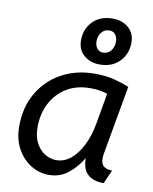

<svg xmlns="http://www.w3.org/2000/svg" viewBox="-91 -890 774 970"><g transform="rotate(10 296.0 -405.0)"><path d="M37 -205Q37 -302 79.5 -375.5Q122 -449 197 -490.5Q272 -532 368 -532Q427 -532 471.5 -520Q516 -508 545 -496L482 -141Q481 -136 480.5 -129.5Q480 -123 480 -116Q480 -88 496 -76.5Q512 -65 538 -65L507 5Q453 5 424.5 -21.5Q396 -48 396 -104Q368 -56 325.5 -22Q283 12 226 12Q177 12 134 -14.5Q91 -41 64 -89.5Q37 -138 37 -205ZM446 -443Q427 -449 406.5 -452.5Q386 -456 357 -456Q288 -456 237 -425Q186 -394 157.5 -339.5Q129 -285 129 -216Q129 -168 146.5 -135Q164 -102 192 -85Q220 -68 250 -68Q291 -68 325 -96Q359 -124 383.5 -174Q408 -224 419 -288ZM383 -582Q334 -582 301.5 -610Q269 -638 269 -686Q269 -745 307 -783.5Q345 -822 408 -822Q458 -822 490 -794Q522 -766 522 -718Q522 -660 484 -621Q446 -582 383 -582ZM389 -644Q414 -644 429 -663Q444 -682 444 -709Q444 -732 433 -746Q422 -760 402 -760Q377 -760 362 -741Q347 -722 347 -695Q347 -673 358.5 -658.5Q370 -644 389 -644Z"/></g></svg>

Font: ABeeZee
Style: Italic
Weight: 400
Italic angle: -10°
Designer: Anja Meiners
Foundry: Anja Meiners
Version: Version 1.003; ttfautohint (v1.8.3)